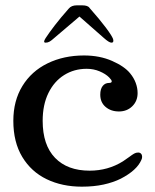

<svg xmlns="http://www.w3.org/2000/svg" viewBox="-20 -690 583 720"><path d="M30 -237Q30 -312 64 -367.5Q98 -423 158.5 -452.5Q219 -482 295 -482Q354 -482 400.5 -461.5Q447 -441 468 -415Q482 -398 489 -379Q496 -360 496 -341Q496 -311 476 -291.5Q456 -272 426 -272Q396 -272 376 -289Q356 -306 356 -335Q356 -356 365 -367.5Q374 -379 389 -379Q399 -379 399 -385Q399 -390 389 -400Q376 -413 353.5 -422.5Q331 -432 305 -432Q258 -432 220.5 -408.5Q183 -385 161.5 -341Q140 -297 140 -237Q140 -146 186.5 -98Q233 -50 316 -50Q385 -50 441 -85L464 -101Q476 -110 483 -114Q490 -118 498 -118Q505 -118 509 -113.5Q513 -109 513 -102Q513 -96 510 -90Q493 -51 433 -20Q405 -6 368.5 2Q332 10 287 10Q213 10 155 -18Q97 -46 63.5 -101.5Q30 -157 30 -237ZM151 -547Q164 -567 185.5 -595Q207 -623 238 -658Q248 -670 268 -670H288Q310 -670 316 -660Q354 -617 376.5 -587Q399 -557 404 -544Q406 -537 404.5 -533.5Q403 -530 398 -530Q389 -530 369 -548L278 -628L184 -548Q173 -538 166 -534Q159 -530 151 -530Q140 -530 151 -547Z"/></svg>

Font: Raigarh
Style: Regular
Weight: 400
Designer: jaikishan Patel
Foundry: MagicType
Version: Version 1.000;FEAKit 1.0